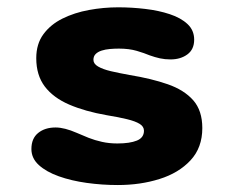

<svg xmlns="http://www.w3.org/2000/svg" viewBox="-20 -508 659 538"><path d="M310.2 10.5Q266.1 10.5 223 4.5Q179.8 -1.5 144.8 -14Q109.7 -26.5 88.8 -45.5Q68 -64.5 68 -90.4Q68 -120.2 87 -135.5Q105.9 -150.8 135.8 -150.8Q148.2 -150.8 163.1 -147Q178 -143.2 194.9 -135.8Q210.8 -128.8 228.3 -121.8Q245.8 -114.9 265.8 -110.5Q285.8 -106 308.8 -106Q343.8 -106 363.6 -114.1Q383.4 -122.2 383.4 -141.8Q383.4 -153.4 371.3 -160.9Q359.2 -168.4 336 -174Q312.8 -179.7 279 -185.2Q218.1 -195.9 173.8 -215Q129.5 -234.1 105.5 -265.6Q81.6 -297.2 81.6 -345Q81.6 -385 101.7 -412.2Q121.8 -439.5 155.2 -456Q188.5 -472.5 229.3 -480Q270.2 -487.5 311.2 -487.5Q349.2 -487.5 386.9 -483Q424.6 -478.6 455.6 -468.3Q486.7 -458.1 505.4 -440.6Q524.1 -423.2 524.1 -396.8Q524.1 -369.5 505 -355.5Q485.9 -341.5 457.8 -341.5Q442.2 -341.5 428.2 -344.5Q414.2 -347.6 399.7 -352.8Q384.5 -359.2 363.2 -365.5Q341.8 -371.8 313.2 -371.8Q300.5 -371.8 287.9 -370.7Q275.2 -369.6 264.7 -366.2Q254.2 -362.8 248 -356.6Q241.8 -350.4 241.8 -340.4Q241.8 -329.2 254.9 -321.6Q268 -313.9 290.8 -308.5Q313.6 -303.2 343.3 -297.8Q404.2 -287.9 450.1 -271.9Q496 -255.9 521.5 -227Q546.9 -198 546.9 -149.2Q546.9 -94.2 513.8 -58.7Q480.7 -23.2 426.9 -6.4Q373.2 10.5 310.2 10.5Z"/></svg>

Font: Sono ExtraLight
Style: Regular
Weight: 200
Designer: Tyler Finck
Foundry: Tyler Finck
Version: Version 2.112